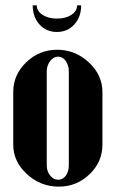

<svg xmlns="http://www.w3.org/2000/svg" viewBox="-20 -692 435 722"><path d="M270 -671.9H285.2Q285.2 -628.4 259.5 -600.1Q233.9 -571.8 193.8 -571.8Q153.8 -571.8 128.4 -600.1Q103 -628.4 103 -671.9H118.2Q118.2 -650.4 139.9 -636.2Q161.6 -622.1 194.8 -622.1Q227.1 -622.1 248.5 -636.2Q270 -650.4 270 -671.9ZM194.8 -504.9Q263.2 -504.9 314.2 -457.3Q365.2 -409.7 365.2 -346.2V-147.9Q365.2 -83.5 316.9 -36.9Q268.6 9.8 201.2 9.8Q132.3 9.8 81.1 -37.4Q29.8 -84.5 29.8 -147.9V-346.2Q29.8 -410.6 78.6 -457.8Q127.4 -504.9 194.8 -504.9ZM155.8 -422.9V-70.8Q155.8 -47.9 168.5 -32Q181.2 -16.1 199.2 -16.1Q216.3 -16.1 227.5 -31.5Q238.8 -46.9 238.8 -70.8V-422.9Q238.8 -446.8 227.1 -462.9Q215.3 -479 198.2 -479Q181.2 -479 168.5 -462.4Q155.8 -445.8 155.8 -422.9Z"/></svg>

Font: Moniqa Black Heading
Style: Regular
Weight: 900
Designer: Rajesh Rajput
Foundry: Rajesh Rajput
Version: Version 1.000